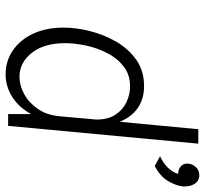

<svg xmlns="http://www.w3.org/2000/svg" viewBox="-43 -679 731 685"><g transform="rotate(90 322.5 -336.5)"><path d="M245.5 9Q198 9 160 -16.8Q122 -42.5 100.2 -89.2Q78.5 -136 78.5 -197.5Q78.5 -242.5 91 -292.2Q103.5 -342 129 -386Q154.5 -430 193.8 -457.5Q233 -485 287 -485Q333 -485 365 -462.8Q397 -440.5 414.5 -398.5L441 -678.5H492.5L429 0H387V-82Q362.5 -37.5 325 -14.2Q287.5 9 245.5 9ZM254.5 -40.5Q284.5 -40.5 315.5 -57.2Q346.5 -74 368.8 -106.2Q391 -138.5 395 -185.5L405.5 -304Q406 -308.5 406.2 -309.8Q406.5 -311 406.5 -316Q406.5 -356.5 389.2 -382.8Q372 -409 344.8 -422Q317.5 -435 288.5 -435Q246 -435 216.5 -411.8Q187 -388.5 168.8 -352.5Q150.5 -316.5 142.2 -276.5Q134 -236.5 134 -203.5Q134 -128.5 168.5 -84.5Q203 -40.5 254.5 -40.5ZM572 -523 537.5 -542Q561 -553 577.2 -569Q593.5 -585 600.5 -606.5Q582.5 -607 572.2 -617.2Q562 -627.5 564 -645Q566.5 -660.5 577.5 -671.2Q588.5 -682 605 -682Q625 -682 635.8 -665.5Q646.5 -649 645 -624Q643 -599.5 626 -570.8Q609 -542 572 -523Z"/></g></svg>

Font: Karla Light
Style: Italic
Weight: 300
Italic angle: -8°
Designer: Jonathan Pinhorn
Version: Version 2.004;gftools[0.9.33]